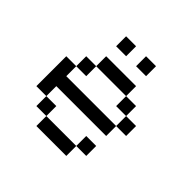

<svg xmlns="http://www.w3.org/2000/svg" viewBox="-145 -707 851 851"><g transform="rotate(45 281.0 -281.0)"><path d="M62.5 -312.5V-125H125V-187.5H437.5V-250H125V-312.5ZM125 -62.5H187.5V-125H125ZM125 -312.5H187.5V-375H125ZM187.5 0H375V-62.5H187.5ZM187.5 -375H375V-437.5H187.5ZM187.5 -500H250V-562.5H187.5ZM312.5 -500H375V-562.5H312.5ZM375 -62.5H437.5V-125H375ZM375 -312.5H437.5V-375H375ZM437.5 -250H500V-312.5H437.5Z"/></g></svg>

Font: ChillMoonMono
Style: Regular
Weight: 400
Designer: Warren2060
Foundry: ChillType
Version: Version 1.000;Glyphs 3.1.1 (3135)